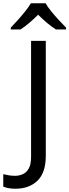

<svg xmlns="http://www.w3.org/2000/svg" viewBox="-98 -964 424 1174"><path d="M-4 190Q-28 190 -46 186.5Q-64 183 -78 177V101Q-62 105 -44 108Q-26 111 -6 111Q19 111 41.5 101Q64 91 78 66Q92 41 92 -4V-714H182V-11Q182 92 131 141Q80 190 -4 190ZM181 -944Q193 -922 215.5 -894.5Q238 -867 262.5 -840.5Q287 -814 306 -795V-784H244Q218 -800 190 -823.5Q162 -847 135 -874Q108 -847 81 -824Q54 -801 28 -784H-32V-795Q-13 -815 10.5 -841Q34 -867 56 -894.5Q78 -922 91 -944Z"/></svg>

Font: Go Noto Current
Style: Regular
Weight: 400
Designer: Monotype Design Team
Foundry: Monotype Imaging Inc.
Version: Version 2.007; ttfautohint (v1.8) -l 8 -r 50 -G 200 -x 14 -D